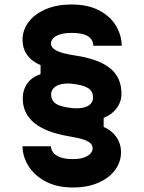

<svg xmlns="http://www.w3.org/2000/svg" viewBox="-20 -790 640 852"><path d="M303 -84Q333.2 -84 352.8 -91.1Q372.4 -98.2 381.7 -108.8Q391 -119.4 391 -131.8Q391 -145 381.4 -154.3Q371.8 -163.6 349.5 -171.1Q327.2 -178.6 287 -185Q183.6 -202.4 132.3 -244.3Q81 -286.2 81 -352.8Q81 -391 101.1 -419.5Q121.2 -448 160 -461V-501Q121 -517.2 100.5 -546.1Q80 -575 80 -614Q80 -655.4 105.8 -690.8Q131.6 -726.2 180.9 -748.1Q230.2 -770 298 -770Q372 -770 422.1 -742.7Q472.2 -715.4 496.1 -673.2Q520 -631 520 -587H394Q394 -603.8 384.3 -616.8Q374.6 -629.8 353.4 -636.9Q332.2 -644 298 -644Q265.4 -644 245 -636.9Q224.6 -629.8 215.3 -619.2Q206 -608.6 206 -596.2Q206 -578.2 231.1 -565.2Q256.2 -552.2 314 -543.6Q416.2 -528.6 467.6 -487.9Q519 -447.2 519 -374Q519 -338.2 497.4 -309.4Q475.8 -280.6 440 -267V-227Q476 -211.4 496.5 -181.9Q517 -152.4 517 -114Q517 -72.6 491.8 -37.2Q466.6 -1.8 418.1 20.1Q369.6 42 303 42Q231.4 42 180.8 14.4Q130.2 -13.2 105.1 -55.4Q80 -97.6 80 -141H206Q206 -126.6 216 -113.3Q226 -100 247.7 -92Q269.4 -84 303 -84ZM298 -310.6Q327.4 -307.6 349.1 -312.3Q370.8 -317 381.9 -328.8Q393 -340.6 393 -357Q393 -384 372.4 -398.1Q351.8 -412.2 303 -418Q273.6 -421.4 251.9 -416.4Q230.2 -411.4 218.6 -399.5Q207 -387.6 207 -371.2Q207 -344.2 227.6 -330.1Q248.2 -316 298 -310.6Z"/></svg>

Font: Fliege Mono Thin
Style: Regular
Weight: 100
Version: Version 0.020;Glyphs 3.3 (3306)